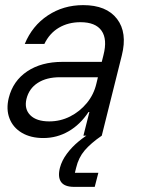

<svg xmlns="http://www.w3.org/2000/svg" viewBox="-20 -530 557 750"><path d="M149.2 9.2Q100 9.2 65.4 -11.2Q30.8 -31.7 17.1 -67.5Q3.3 -103.3 14.2 -147.5Q30.8 -214.2 86.3 -251.3Q141.7 -288.3 223.3 -288.3H377.5L384.2 -315Q400 -376.7 376.7 -410Q353.3 -443.3 294.2 -443.3Q246.7 -443.3 210 -421.7Q173.3 -400 153.3 -358.3H76.7Q105.8 -429.2 166.7 -469.6Q227.5 -510 305 -510Q395.8 -510 437.1 -456.2Q478.3 -402.5 455.8 -313.3L377.5 0H305.8L329.2 -92.5H325.8Q293.3 -43.3 247.9 -17.1Q202.5 9.2 149.2 9.2ZM172.5 -55.8Q215.8 -55.8 253.8 -75Q291.7 -94.2 319.2 -127.5Q346.7 -160.8 356.7 -204.2L362.5 -228.3H214.2Q161.7 -228.3 127.5 -206.2Q93.3 -184.2 83.3 -143.3Q74.2 -104.2 98.3 -80Q122.5 -55.8 172.5 -55.8ZM270 200Q231.7 200 218.3 180.4Q205 160.8 214.2 125Q221.7 96.7 241.3 70.4Q260.8 44.2 287.1 22.5Q313.3 0.8 339.2 -13.3L377.5 0Q335 29.2 310.8 57.5Q286.7 85.8 277.5 125L272.5 145H364.2L350 200Z"/></svg>

Font: Funnel Sans Light
Style: Italic
Weight: 300
Italic angle: -14.036°
Designer: NORD ID, Kristian Moeller
Foundry: Dicotype
Version: Version 1.000